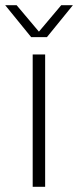

<svg xmlns="http://www.w3.org/2000/svg" viewBox="-45 -720 301 740"><path d="M81 0V-510H129V0ZM75 -577 -25 -700H19L105 -598L191 -700H236L136 -577Z"/></svg>

Font: MuseoModerno ExtraLight
Style: Regular
Weight: 200
Designer: Pablo Cosgaya, Héctor Gatti, Marcela Romero, and the Authors of The MuseoModerno Project.
Foundry: Omnibus-Type Team
Version: Version 1.001